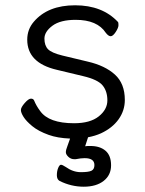

<svg xmlns="http://www.w3.org/2000/svg" viewBox="-20 -506 550 726"><path d="M245 18Q197 16 164 4Q125 -10 102 -29Q79 -48 69 -64Q59 -80 59 -90Q59 -100 73.5 -116.5Q88 -133 97 -133Q106 -133 109 -126Q117 -106 132 -86Q165 -40 260 -40Q321 -40 353.5 -66Q386 -92 386 -126.5Q386 -161 368 -183Q350 -205 295 -218L195 -242Q83 -268 83 -356Q83 -395 108 -424Q161 -486 264 -486Q367 -486 426 -423Q428 -421 428 -411Q428 -401 417.5 -385Q407 -369 398.5 -369Q390 -369 380 -382Q348 -431 266 -431Q208 -431 178 -408.5Q148 -386 148 -360Q148 -334 161.5 -320Q175 -306 216 -296L312 -273Q377 -258 414.5 -224Q452 -190 452 -128Q452 -88 428.5 -55Q405 -22 362 -2Q340 8 313 13L302 47Q307 46 312 46Q317 46 322 46Q358 46 379 64Q400 82 400 119Q400 156 372 178Q344 200 296.5 200Q249 200 205 178Q195 172 195 156.5Q195 141 200 129Q205 117 210.5 117Q216 117 228 125Q256 145 285.5 145Q315 145 326 139.5Q337 134 337 118Q337 92 300 92Q286 92 266 96H261Q248 96 238.5 87Q229 78 229 69.5Q229 61 235 46Q239 34 245 18Z"/></svg>

Font: LXGW WenKai
Style: Regular
Weight: 400
Designer: LXGW / Fontworks Inc.
Foundry: LXGW / Fontworks Inc.
Version: Version 1.520; June 14, 2025